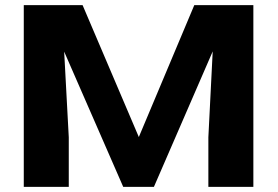

<svg xmlns="http://www.w3.org/2000/svg" viewBox="-20 -731 1089 751"><path d="M303 -711H73V0H249V-194L231 -529L462 0H582L812 -530L795 -194V0H971V-711H740L523 -195Z"/></svg>

Font: Asimov
Style: XWid
Weight: 500
Designer: Google
Version: Version 2.000980; 2014